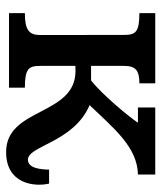

<svg xmlns="http://www.w3.org/2000/svg" viewBox="32 -568 545 650"><g transform="rotate(90 305.0 -242.5)"><path d="M23.9 0H276.4V-53.7C210.9 -53.7 202.6 -67.4 202.6 -106V-224.6C208.5 -225.1 214.4 -225.1 219.7 -225.1C372.1 -225.1 342.8 9.8 494.1 9.8C602.1 9.8 612.8 -85.4 601.1 -135.7H553.7C553.2 -105.5 548.8 -64 520 -64C472.7 -64 461.9 -218.8 335.4 -272.9C412.1 -352.5 476.6 -434.6 570.3 -436.5V-495.1H343.3V-436.5H395C376 -407.7 301.8 -317.4 252 -277.8H202.6V-389.2C202.6 -427.7 216.8 -441.4 261.7 -441.4V-495.1H23.9V-441.4C89.4 -441.4 97.7 -427.7 97.7 -389.2L98.1 -106C98.1 -67.4 80.6 -53.7 23.9 -53.7Z"/></g></svg>

Font: Arbutus Slab
Style: Regular
Weight: 400
Designer: Karolina Lach
Foundry: Karolina Lach
Version: Version 1.001